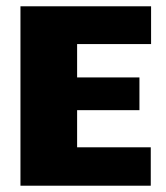

<svg xmlns="http://www.w3.org/2000/svg" viewBox="-20 -590 526 610"><path d="M45 0H459V-122H225V-240H423V-344H225V-450H460V-570H45Z"/></svg>

Font: FilmFarsi Display
Style: Regular
Weight: 400
Designer: Borna Izadpanah
Foundry: Borna Izadpanah
Version: Version 1.000;PS 001.000;hotconv 1.0.88;makeotf.lib2.5.64775